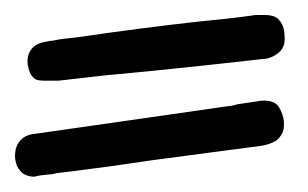

<svg xmlns="http://www.w3.org/2000/svg" viewBox="-20 -262 407 254"><path d="M7.8 -77.1Q14.6 -84 26.4 -85Q87.9 -93.8 148.9 -102.5Q210 -111.3 271.5 -120.1Q277.3 -121.1 282.7 -121.6Q288.1 -122.1 293.9 -124Q300.8 -125 307.1 -126Q313.5 -127 320.3 -127.9Q323.2 -128.9 329.1 -128.9Q343.8 -128.9 349.1 -120.1Q354.5 -111.3 355.5 -101.6Q356.4 -90.8 353 -85Q349.6 -79.1 345.7 -76.2Q337.9 -71.3 327.1 -69.3Q290 -64.5 253.4 -59.6Q216.8 -54.7 179.7 -49.8Q166 -47.9 152.8 -45.9Q139.6 -43.9 126 -42Q109.4 -40 92.3 -37.6Q75.2 -35.2 56.6 -33.2Q48.8 -31.2 41 -30.8Q33.2 -30.3 25.4 -28.3H24.4Q17.6 -28.3 10.7 -32.2Q7.8 -34.2 4.4 -39.1Q1 -43.9 0 -52.7Q-1 -68.4 7.8 -77.1ZM27.3 -202.1Q32.2 -205.1 37.1 -206.1Q42 -207 46.9 -208H48.8Q57.6 -210 66.4 -210.9Q75.2 -211.9 84 -212.9Q163.1 -224.6 242.2 -233.4Q260.7 -235.4 279.8 -237.3Q298.8 -239.3 318.4 -242.2H330.1Q341.8 -242.2 347.7 -237.3Q356.4 -228.5 356.4 -214.8Q358.4 -197.3 344.7 -189.5Q335.9 -183.6 324.2 -183.6Q272.5 -177.7 221.7 -172.4Q170.9 -167 117.2 -162.1L57.6 -155.3H56.6H53.7H49.8H48.8H43.9H37.1Q35.2 -155.3 31.2 -155.8Q27.3 -156.2 24.4 -159.2Q18.6 -164.1 16.6 -176.8Q15.6 -187.5 19.5 -193.8Q23.4 -200.2 27.3 -202.1Z"/></svg>

Font: Scriphy
Style: Regular
Weight: 400
Designer: Ala M. Lockhart
Foundry: Ala M. Lockhart
Version: Version 1.0 2021